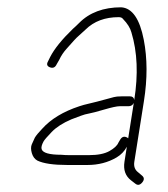

<svg xmlns="http://www.w3.org/2000/svg" viewBox="-20 -500 461 526"><path d="M117 -315.5C125.2 -312.5 131.3 -315.3 135.3 -324L142.2 -336C147.3 -347.1 154.3 -357.6 163.2 -367.3C172.1 -377.1 178.5 -384.3 182.6 -389C186.7 -393.7 191.4 -398.3 196.8 -403C202.2 -407.7 208.1 -413 214.4 -419C237.4 -441.7 267.7 -453 305.2 -453C310.9 -453 314.8 -451.3 317 -448C329.2 -435.5 336.9 -423.2 340.1 -411C356.3 -357.6 358.9 -295.9 347.8 -226C346.9 -232.7 343 -236 336.4 -236H312.4C303.7 -236 296.9 -235.3 292.1 -234C287.2 -232.7 280.4 -230.8 271.7 -228.5L245.6 -221.5C236.9 -219.2 228.7 -217.2 221.1 -215.5C213.5 -213.8 205.7 -211.7 197.6 -209C153.2 -194.4 119.1 -173.7 95.3 -147C85.7 -137 79.1 -129 75.5 -123C72.5 -117 69.7 -110.8 67.1 -104.5C64.4 -98.2 64.4 -90.2 67.2 -80.5C70.1 -70.8 75.1 -64 82.5 -60C99.2 -52 126.6 -48 164.6 -48H219.6C249.3 -48 276 -54.9 299.4 -68.7C311.6 -75.9 320.9 -85.7 327.5 -98L321 -57C317.5 -34.9 323.5 -17.9 338.9 -6L350.5 3C357 8.3 363.3 7.3 369.5 0C375.7 -7.3 375.5 -13.7 369 -19L358.4 -28C349.5 -34.7 346 -44.3 348 -57L374.3 -223C384 -284 383.8 -340 373.9 -391C362.8 -448.4 342.1 -478.1 312 -480C263.6 -480 225.1 -465.7 196.7 -437C190.8 -431 185.1 -425.7 179.7 -421C149.7 -392 129 -366.4 117.5 -344L111.6 -332C107 -324 108.8 -318.5 117 -315.5ZM346.5 -218 331.2 -121C330 -122.3 328.5 -123.3 326.6 -124C319.2 -127.3 313.1 -124.7 308.4 -116L304.3 -109C301 -101.1 292.8 -93.5 279.7 -86.1C266.5 -78.7 247.9 -75 223.9 -75H168.9C162.2 -75 155.3 -75.3 148 -76C115.1 -76 97.1 -81.2 94 -91.5C92.6 -96.3 94.3 -103.3 99.3 -112.5C101.7 -116.8 109.1 -125.5 121.7 -138.5C134.2 -151.5 152.1 -163 175.4 -173L202 -183C209.1 -185.7 216.4 -187.7 223.9 -189C231.5 -190.3 245.5 -194 265.9 -200C286.4 -206 300.4 -209 308.1 -209H332.1C338.8 -209 343.6 -212 346.5 -218Z"/></svg>

Font: Proton
Style: BdIt
Weight: 500
Version: Version 1.017